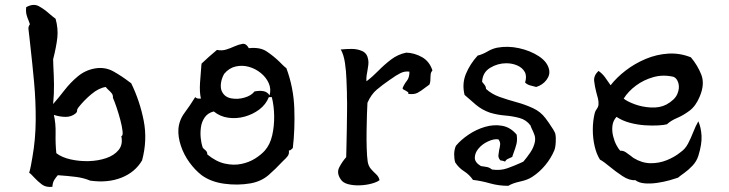

<svg xmlns="http://www.w3.org/2000/svg" viewBox="-20 -735 2952 777"><path d="M555 -86Q527 -38 471.5 -16Q416 6 345 -4Q319 -15 288 -19Q257 -23 214 -26Q206 -17 199.5 -6.5Q193 4 192 21Q166 24 149.5 11.5Q133 -1 120 -15Q114 -21 109 -26.5Q104 -32 98 -36Q101 -44 105 -64.5Q109 -85 111 -98Q124 -171 124.5 -248Q125 -325 118 -401.5Q111 -478 103 -548Q101 -567 99 -584.5Q97 -602 95 -619Q95 -624 96 -627Q97 -630 98 -632Q100 -635 101 -637Q100 -641 98.5 -644Q97 -647 96 -651Q91 -662 87.5 -675Q84 -688 86 -706Q115 -722 137 -710Q159 -698 179 -680Q185 -675 191.5 -669.5Q198 -664 205 -659Q216 -619 212 -582.5Q208 -546 195 -495Q195 -487 195.5 -479.5Q196 -472 196 -465Q198 -429 198.5 -392.5Q199 -356 195 -314Q217 -339 241 -370Q265 -401 295 -426Q325 -451 364 -458Q405 -465 439 -446Q473 -427 504 -403Q509 -400 511 -398Q546 -326 561.5 -247Q577 -168 555 -86ZM471 -184Q478 -185 476 -204Q474 -223 467 -249.5Q460 -276 451.5 -301Q443 -326 437 -339Q438 -350 432 -357.5Q426 -365 419 -371Q416 -374 413 -377Q410 -380 408 -383Q380 -379 350.5 -354.5Q321 -330 298 -301Q292 -294 292 -287.5Q292 -281 286 -276Q269 -262 246 -262Q223 -262 198 -270Q206 -236 205 -194.5Q204 -153 208 -115Q230 -98 265.5 -90Q301 -82 339 -83Q377 -84 409.5 -95Q442 -106 460 -128Q478 -150 471 -184Z M1165 -136Q1161 -133 1158 -129.5Q1155 -126 1149 -126Q1151 -112 1144 -103Q1137 -94 1129 -87Q1127 -85 1124.5 -82.5Q1122 -80 1120 -78Q1098 -54 1068 -27.5Q1038 -1 994 7Q942 16 887.5 8.5Q833 1 796 -26Q769 -47 746.5 -78Q724 -109 712 -145Q700 -181 702 -213Q705 -249 727 -278.5Q749 -308 770 -342Q776 -336 784.5 -336Q793 -336 793 -336Q787 -363 789.5 -400.5Q792 -438 795 -472Q796 -476 796 -478Q811 -492 826.5 -506Q842 -520 858 -533Q878 -529 895.5 -534.5Q913 -540 928 -547Q946 -555 961 -557.5Q976 -560 987 -540Q1032 -545 1059 -527Q1086 -509 1110 -486Q1117 -479 1124 -472Q1131 -465 1139 -459Q1168 -381 1171 -296.5Q1174 -212 1165 -136ZM1068 -342Q1056 -312 1029.5 -292Q1003 -272 970 -263Q937 -254 904 -258.5Q871 -263 845 -284Q821 -278 808.5 -260Q796 -242 793 -219Q790 -196 792.5 -175Q795 -154 799 -142Q800 -137 803 -134.5Q806 -132 809 -129Q813 -126 816 -122Q819 -118 819 -110Q854 -81 889.5 -73Q925 -65 956.5 -71.5Q988 -78 1012.5 -93.5Q1037 -109 1052 -126Q1073 -150 1081.5 -187Q1090 -224 1089.5 -265Q1089 -306 1080 -342ZM1071 -349Q1078 -375 1067.5 -398.5Q1057 -422 1035.5 -439.5Q1014 -457 987.5 -464.5Q961 -472 934 -466Q907 -460 887 -436Q876 -416 874 -396.5Q872 -377 878 -365Q889 -342 915.5 -337Q942 -332 969.5 -340Q997 -348 1010 -365Q1031 -369 1046.5 -366Q1062 -363 1071 -349Z M1730 -450Q1724 -443 1723 -436Q1722 -429 1722 -421Q1722 -415 1721.5 -408Q1721 -401 1718 -393Q1713 -389 1708 -385.5Q1703 -382 1699 -379Q1684 -367 1670 -359.5Q1656 -352 1632 -355Q1634 -360 1630.5 -362.5Q1627 -365 1622 -368Q1618 -370 1614 -372Q1610 -374 1609 -378Q1616 -395 1626.5 -408Q1637 -421 1637 -445Q1618 -448 1599.5 -438.5Q1581 -429 1565 -417Q1559 -413 1556 -411Q1527 -391 1504.5 -372Q1482 -353 1467 -319Q1466 -303 1465 -272Q1464 -241 1463.5 -204.5Q1463 -168 1464 -135Q1465 -102 1468 -81Q1471 -63 1481 -51.5Q1491 -40 1502 -30Q1513 -20 1516 -6Q1506 2 1484 8Q1462 14 1436.5 15Q1411 16 1389.5 10.5Q1368 5 1359 -9Q1341 -35 1353 -58Q1365 -81 1381 -99Q1381 -107 1381.5 -117.5Q1382 -128 1382 -140Q1383 -173 1383.5 -213Q1384 -253 1384.5 -288.5Q1385 -324 1384 -344Q1384 -348 1384 -360Q1383 -381 1382 -414Q1381 -447 1376 -480.5Q1371 -514 1359 -535Q1360 -535 1363 -535Q1380 -537 1403.5 -537Q1427 -537 1446.5 -528Q1466 -519 1470 -494Q1472 -483 1470.5 -472Q1469 -461 1467 -449Q1465 -439 1463.5 -428.5Q1462 -418 1463 -406Q1487 -424 1511 -448.5Q1535 -473 1562.5 -494Q1590 -515 1624 -522Q1657 -521 1687.5 -504Q1718 -487 1730 -450Z M2228 -190Q2230 -182 2229 -160Q2228 -138 2223 -126Q2210 -95 2187 -67Q2164 -39 2135 -20Q2116 -7 2085.5 -0.5Q2055 6 2037 17Q1998 17 1963 7Q1928 -3 1894 -7Q1880 -28 1858 -42Q1836 -56 1822 -78Q1818 -92 1818 -110.5Q1818 -129 1825 -145Q1845 -169 1876 -190Q1907 -211 1942.5 -221.5Q1978 -232 2012 -226Q2046 -220 2071 -190Q2074 -168 2070 -152Q2066 -136 2058 -115Q2057 -112 2055.5 -108Q2054 -104 2053 -100Q2045 -96 2036.5 -92.5Q2028 -89 2024 -81Q2017 -84 2013.5 -84.5Q2010 -85 2005 -86Q1996 -96 1997 -106.5Q1998 -117 2000 -128Q2003 -139 2004 -150Q2005 -161 1997 -171Q1979 -174 1954.5 -162.5Q1930 -151 1915 -132Q1902 -116 1901.5 -97Q1901 -78 1926 -63Q1937 -61 1948.5 -59.5Q1960 -58 1971 -49Q2005 -44 2033 -54Q2061 -64 2085 -75Q2088 -76 2091.5 -78Q2095 -80 2098 -81Q2112 -97 2126.5 -118.5Q2141 -140 2145 -163Q2147 -177 2143 -188.5Q2139 -200 2134 -210Q2132 -214 2130 -218.5Q2128 -223 2127 -227Q2110 -250 2082.5 -257.5Q2055 -265 2024 -267.5Q1993 -270 1963 -279Q1931 -290 1906 -311Q1881 -332 1860 -351Q1849 -396 1865.5 -436Q1882 -476 1913 -510Q1933 -515 1952.5 -526.5Q1972 -538 1992 -542Q2035 -550 2080.5 -540Q2126 -530 2160.5 -507.5Q2195 -485 2202 -454Q2207 -432 2191.5 -411.5Q2176 -391 2150 -383Q2140 -386 2127 -389Q2114 -392 2105 -401Q2113 -427 2103.5 -444Q2094 -461 2073.5 -470Q2053 -479 2029 -479Q1994 -479 1963.5 -460.5Q1933 -442 1931 -404Q1936 -397 1941 -391.5Q1946 -386 1947 -375Q1970 -354 2002.5 -342.5Q2035 -331 2070 -321.5Q2105 -312 2136.5 -297.5Q2168 -283 2188 -256Q2192 -251 2201 -238Q2210 -225 2218.5 -211.5Q2227 -198 2228 -190Z M2812 -345Q2796 -306 2770.5 -287Q2745 -268 2720 -257.5Q2695 -247 2679 -232Q2668 -229 2644 -227.5Q2620 -226 2590 -228Q2560 -230 2529.5 -238Q2499 -246 2475 -262Q2461 -247 2458.5 -226.5Q2456 -206 2461 -185Q2466 -164 2474.5 -148Q2483 -132 2490 -125Q2502 -126 2513 -118.5Q2524 -111 2533 -104Q2537 -101 2540 -98.5Q2543 -96 2545 -95Q2578 -75 2612.5 -74.5Q2647 -74 2679 -87Q2711 -100 2734 -119Q2753 -132 2764.5 -154Q2776 -176 2785.5 -200.5Q2795 -225 2806 -244Q2817 -220 2819 -186Q2821 -152 2806 -104Q2799 -82 2782.5 -64.5Q2766 -47 2749 -35Q2732 -23 2724 -16Q2713 -12 2690 -5.5Q2667 1 2640 5Q2613 9 2589 7Q2565 5 2551 -6Q2527 -4 2499 -22.5Q2471 -41 2447 -61Q2436 -70 2426 -77.5Q2416 -85 2408 -89Q2394 -111 2386.5 -143Q2379 -175 2379 -210.5Q2379 -246 2387 -278Q2389 -286 2395 -294Q2401 -302 2402 -311Q2403 -323 2400 -336Q2397 -349 2393 -362Q2387 -385 2384.5 -407Q2382 -429 2402 -448Q2418 -437 2429 -421.5Q2440 -406 2451 -390Q2476 -422 2512.5 -450Q2549 -478 2593 -496.5Q2637 -515 2684 -518Q2731 -521 2776 -503Q2803 -471 2818 -433Q2833 -395 2812 -345ZM2706 -424Q2664 -434 2624.5 -423Q2585 -412 2553.5 -388.5Q2522 -365 2504 -336Q2517 -325 2547.5 -313.5Q2578 -302 2614 -300Q2650 -298 2677 -312Q2711 -331 2721 -354.5Q2731 -378 2725.5 -398Q2720 -418 2706 -424Z"/></svg>

Font: Yuji Mai
Style: Regular
Weight: 400
Designer: Kataoka Yuji
Foundry: Kinuta Font Factory
Version: Version 3.002